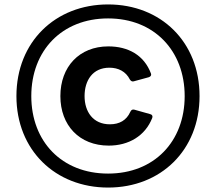

<svg xmlns="http://www.w3.org/2000/svg" viewBox="-20 -793 974 865"><path d="M467 52C705 52 879 -117 879 -360C879 -604 705 -773 467 -773C229 -773 54 -604 54 -360C54 -117 229 52 467 52ZM121 -360C121 -564 258 -710 467 -710C675 -710 812 -564 812 -360C812 -156 675 -11 467 -11C258 -11 121 -156 121 -360ZM252 -360C252 -229 337 -137 470 -137C559 -137 634 -180 666 -262C669 -271 665 -277 656 -279L585 -299C577 -301 571 -298 567 -289C550 -251 518 -233 475 -233C399 -233 361 -290 361 -360C361 -430 397 -488 473 -488C513 -488 547 -471 565 -435C569 -429 573 -426 579 -426L584 -427L650 -445C656 -447 661 -451 661 -457L660 -462C629 -545 557 -584 468 -584C337 -584 252 -492 252 -360Z"/></svg>

Font: LINE Seed JP_OTF Bold
Style: Regular
Weight: 700
Designer: LINE & Fontrix & Fontworks
Version: Version 1.009